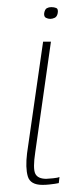

<svg xmlns="http://www.w3.org/2000/svg" viewBox="-20 -516 221 539"><path d="M99 3Q65 3 58 -21Q51 -45 56 -86L101 -399H123L79 -89Q72 -43 79 -28.5Q86 -14 110 -14Q115 -14 129 -15.5Q143 -17 147 -19L145 -2Q141 -1 134 0Q127 1 118 2Q109 3 99 3ZM121 -463Q115 -463 109 -466Q103 -469 104 -479Q106 -490 111.5 -493Q117 -496 124 -496Q132 -496 138 -493.5Q144 -491 142 -479Q140 -469 133.5 -466Q127 -463 121 -463Z"/></svg>

Font: Genos Thin Thin
Style: Italic
Weight: 250
Italic angle: -8°
Version: Version 1.010